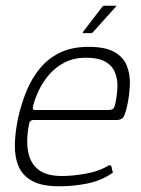

<svg xmlns="http://www.w3.org/2000/svg" viewBox="-20 -647 495 672"><path d="M44 -237Q55 -285 73 -329Q91 -373 120 -408Q149 -443 190.5 -463Q232 -483 290 -483Q349 -483 380.5 -465Q412 -447 424 -416.5Q436 -386 434.5 -349.5Q433 -313 425 -276Q417 -241 409 -234Q401 -227 390 -227H95Q94 -227 89 -225Q84 -223 82 -214Q71 -160 78 -118.5Q85 -77 113.5 -54Q142 -31 197 -31Q233 -31 277 -38.5Q321 -46 354 -64Q357 -67 362.5 -68.5Q368 -70 370 -64L374 -47Q376 -44 374.5 -42.5Q373 -41 368 -38Q332 -14 284.5 -4.5Q237 5 187 5Q127 5 93 -13.5Q59 -32 45 -65Q31 -98 32 -142Q33 -186 44 -237ZM383 -282Q390 -313 391 -342Q392 -371 382 -394.5Q372 -418 348 -431.5Q324 -445 281 -445Q239 -445 207.5 -429Q176 -413 153.5 -387.5Q131 -362 117 -333Q103 -304 96 -277Q94 -269 95 -265.5Q96 -262 104 -262Q168 -262 231.5 -262Q295 -262 359 -262Q370 -262 375 -265.5Q380 -269 383 -282ZM273 -531Q269 -531 269.5 -533Q270 -535 271 -536L337 -622Q340 -627 347 -627H384Q387 -627 387 -625.5Q387 -624 384 -622L306 -535Q304 -533 302 -532Q300 -531 298 -531Z"/></svg>

Font: Glory ExtraLight
Style: Italic
Weight: 250
Italic angle: -12°
Version: Version 1.011